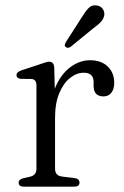

<svg xmlns="http://www.w3.org/2000/svg" viewBox="-20 -702 466 722"><path d="M184 -447 186 -368Q206 -419.5 242 -447.5Q278 -475.5 318.5 -475.5Q360.5 -475.5 385 -452Q409.5 -428.5 409.5 -390.5Q409.5 -366.5 398.5 -353Q387.5 -339.5 369.5 -339.5Q332 -339.5 332 -379V-394Q332 -428.5 294.5 -428.5Q268.5 -428.5 243.8 -409.2Q219 -390 203 -352Q187 -314 187 -258V-67.5Q187 -41 214 -38L259 -32.5Q279 -30 279 -15.5Q279 0 258.5 0H70Q50 0 50 -15.5Q50 -27 68 -32L93 -37.5Q117 -43 117 -67.5V-381Q117 -403.5 98.5 -405L58.5 -405.5Q42 -407.5 42 -419.5Q42 -431 60.5 -437.5L129 -460Q141.5 -464.5 150.2 -467.2Q159 -470 164.5 -470Q183 -470 184 -447ZM286.5 -635.5Q300.5 -658.5 313 -671.5Q325.5 -684.5 343.5 -681.5Q358.5 -679.5 366.2 -668.5Q374 -657.5 372 -644.5Q369.5 -630.5 359 -619.2Q348.5 -608 332 -596.5L245 -525.5Q234 -519 227 -525.5Q222.5 -529 223.8 -534Q225 -539 228 -544Z"/></svg>

Font: Fraunces 9pt Soft Light
Style: Regular
Weight: 300
Version: Version 1.000;[0bf87f6ff]